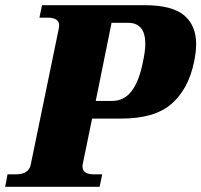

<svg xmlns="http://www.w3.org/2000/svg" viewBox="-50 -720 776 740"><path d="M-21 -48H10Q63 -48 69 -88L177 -612Q178 -616 178 -622Q178 -652 133 -652H102L112 -700H507Q613 -700 659.5 -661Q706 -622 706 -550Q706 -520 698 -482Q677 -378 612 -320.5Q547 -263 418 -263H305L269 -88Q268 -84 268 -78Q268 -48 313 -48H344L334 0H-30ZM382 -331Q428 -331 457 -368.5Q486 -406 501 -482Q510 -523 510 -551Q510 -632 444 -632H380L319 -331Z"/></svg>

Font: Taviraj Black
Style: Italic
Weight: 900
Italic angle: -12°
Designer: Katatrad Team
Foundry: CadsonDemak
Version: Version 1.001